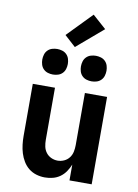

<svg xmlns="http://www.w3.org/2000/svg" viewBox="-104 -1049 809 1125"><g transform="rotate(10 300.0 -486.5)"><path d="M243 8Q217 8 192 0.5Q167 -7 147 -23Q127 -39 113.5 -61.5Q100 -84 92.5 -108.5Q85 -133 82 -158.5Q79 -184 79 -210V-520H211V-210Q211 -190 215 -170.5Q219 -151 231 -135Q243 -119 261.5 -110.5Q280 -102 300 -102Q320 -102 338.5 -110.5Q357 -119 369 -135Q381 -151 385 -170.5Q389 -190 389 -210V-520H521V0H389V-94Q380 -72 366.5 -52Q353 -32 333.5 -18Q314 -4 290.5 2Q267 8 243 8ZM415 -594Q400 -594 385 -598.5Q370 -603 359 -614Q348 -625 343.5 -640Q339 -655 339 -670Q339 -685 343.5 -700Q348 -715 359 -726Q370 -737 385 -741.5Q400 -746 415 -746Q430 -746 445 -741.5Q460 -737 471 -726Q482 -715 486.5 -700Q491 -685 491 -670Q491 -655 486.5 -640Q482 -625 471 -614Q460 -603 445 -598.5Q430 -594 415 -594ZM185 -594Q170 -594 155 -598.5Q140 -603 129 -614Q118 -625 113.5 -640Q109 -655 109 -670Q109 -685 113.5 -700Q118 -715 129 -726Q140 -737 155 -741.5Q170 -746 185 -746Q200 -746 215 -741.5Q230 -737 241 -726Q252 -715 256.5 -700Q261 -685 261 -670Q261 -655 256.5 -640Q252 -625 241 -614Q230 -603 215 -598.5Q200 -594 185 -594ZM284 -775 218 -835 360 -981 441 -909Z"/></g></svg>

Font: Iosevka Extrabold Extended
Style: Regular
Weight: 800
Width: 7
Monospace: yes
Designer: Belleve Invis
Foundry: Belleve Invis
Version: Version 32.5.0; ttfautohint (v1.8.4)